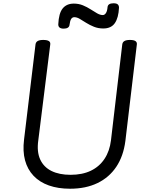

<svg xmlns="http://www.w3.org/2000/svg" viewBox="-20 -1134 903 1173"><path d="M408 19Q335 19 278.5 -1Q222 -21 185 -60Q148 -99 133 -154.5Q118 -210 127 -282L197 -863Q199 -877 210.5 -883.5Q222 -890 244 -890Q267 -890 278 -883.5Q289 -877 287 -862L214 -277Q204 -207 225.5 -160Q247 -113 294.5 -89.5Q342 -66 411 -66Q483 -66 535 -91Q587 -116 618.5 -163.5Q650 -211 658 -277L727 -863Q729 -877 740.5 -883.5Q752 -890 774 -890Q820 -890 816 -862L746 -273Q734 -180 690.5 -115Q647 -50 575.5 -15.5Q504 19 408 19ZM369 -959Q336 -959 336 -985Q339 -1053 363 -1082.5Q387 -1112 431 -1112Q461 -1112 486.5 -1101.5Q512 -1091 533.5 -1077Q555 -1063 573.5 -1052.5Q592 -1042 608 -1042Q619 -1042 627 -1054Q635 -1066 637 -1090Q639 -1114 674 -1114Q692 -1114 699.5 -1107Q707 -1100 707 -1087Q704 -1025 681.5 -992.5Q659 -960 611 -960Q580 -960 554 -970.5Q528 -981 506.5 -994.5Q485 -1008 467.5 -1018.5Q450 -1029 434 -1029Q422 -1029 415 -1018.5Q408 -1008 405 -984Q404 -971 394.5 -965Q385 -959 369 -959Z"/></svg>

Font: Playwrite GB S
Style: Italic
Weight: 400
Italic angle: -7°
Designer: Veronika Burian, José Scaglione
Foundry: TypeTogether
Version: Version 1.000